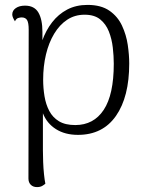

<svg xmlns="http://www.w3.org/2000/svg" viewBox="-20 -537 595 783"><path d="M337 -517Q392 -517 426 -493.5Q460 -470 477.5 -432.5Q495 -395 501 -354Q507 -313 507 -278Q507 -142 453 -64.5Q399 13 298 13Q245 13 208 -10.5Q171 -34 155 -75V76Q155 97 156 123.5Q157 150 159.5 174Q162 198 165 212Q161 216 152.5 221Q144 226 131 226Q115 226 105.5 216.5Q96 207 96 191L97 -416Q97 -444 90.5 -455Q84 -466 68 -466Q62 -466 54 -463.5Q46 -461 41 -450Q36 -458 33 -465Q30 -472 30 -478Q30 -494 44.5 -504Q59 -514 82 -514Q120 -514 136.5 -486Q153 -458 153 -407V-299L130 -281Q137 -328 152 -370.5Q167 -413 192.5 -446Q218 -479 254 -498Q290 -517 337 -517ZM325 -477Q285 -477 254 -456.5Q223 -436 201 -399.5Q179 -363 167.5 -315Q156 -267 156 -212Q156 -178 161.5 -144.5Q167 -111 181 -84.5Q195 -58 220.5 -42.5Q246 -27 287 -27Q362 -27 403 -89Q444 -151 444 -277Q444 -308 440 -343Q436 -378 424 -408.5Q412 -439 388.5 -458Q365 -477 325 -477Z"/></svg>

Font: Arima Thin Light
Style: Regular
Weight: 300
Version: Version 1.100